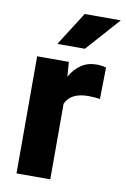

<svg xmlns="http://www.w3.org/2000/svg" viewBox="-85 -801 561 853"><g transform="rotate(10 195.0 -375.0)"><path d="M361.3 -532.2 358.9 -390.1Q348.6 -391.6 333.3 -392.8Q317.9 -394 306.6 -394Q227.1 -394 203.6 -341.3V0H51.3V-528.3H194.3L199.2 -461.9Q218.8 -497.6 248.5 -517.8Q278.3 -538.1 316.9 -538.1Q342.3 -538.1 361.3 -532.2ZM129.9 -598.1 226.6 -750H389.6L254.4 -598.1Z"/></g></svg>

Font: Vazirmatn RD ExtraBold
Style: Regular
Weight: 800
Designer: Saber Rastikerdar
Foundry: Saber Rastikerdar
Version: Version 32.102